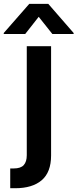

<svg xmlns="http://www.w3.org/2000/svg" viewBox="-94 -790 409 1014"><path d="M47.4 -545.9H175.8V31.2Q175.8 119.6 126.2 161.9Q76.7 204.1 -14.2 204.1H-40V99.6H-21.5Q15.6 99.6 31.5 81.8Q47.4 64 47.4 29.8ZM182.6 -610.4 110.4 -701.2 39.1 -610.4H-74.2V-615.7L60.5 -769.5H161.1L294.9 -615.7V-610.4Z"/></svg>

Font: Inter Tight SemiBold
Style: Regular
Weight: 600
Designer: Rasmus Andersson
Foundry: rsms
Version: Version 3.004; ttfautohint (v1.8.4.7-5d5b)